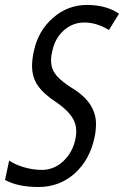

<svg xmlns="http://www.w3.org/2000/svg" viewBox="-53 -744 499 774"><path d="M115.7 -59.1Q164.6 -59.1 202.1 -94.2Q239.7 -129.4 251 -183.1Q254.4 -199.2 254.4 -214.4Q254.4 -242.2 241.7 -264.6Q222.2 -298.3 179.2 -328.1Q125.5 -362.8 101.6 -396Q76.2 -430.7 76.2 -479Q76.2 -505.4 83.5 -537.6Q100.6 -619.6 160.4 -671.9Q220.2 -724.1 297.4 -724.1Q374.5 -724.1 426.8 -689Q399.4 -645 386.2 -623Q335.9 -653.3 287.8 -653.3Q239.7 -653.3 204.3 -621.6Q168.9 -589.8 158.2 -539.6Q152.8 -518.1 152.8 -504.4Q152.8 -490.7 154.3 -482.4Q158.2 -458 176.8 -437Q195.3 -416 235.8 -390.1Q299.3 -351.6 320.8 -304.2Q334 -275.9 334 -246.1Q334 -216.3 328.1 -189.9Q308.6 -98.6 247.6 -44.4Q186.5 9.8 102.5 9.8Q18.6 9.8 -32.7 -18.6L-16.1 -96.7Q9.3 -79.6 45.2 -69.3Q81.1 -59.1 115.7 -59.1Z"/></svg>

Font: Open Sans Hebrew Condensed
Style: Italic
Weight: 400
Width: 3
Italic angle: -12°
Foundry: Ascender Corporation, Yanek Iontef
Version: Version 2.001;PS 002.001;hotconv 1.0.70;makeotf.lib2.5.58329